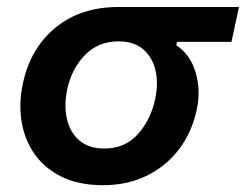

<svg xmlns="http://www.w3.org/2000/svg" viewBox="-20 -518 704 550"><path d="M275.5 12.5Q206 12.5 157 -11.5Q108 -35.5 79.2 -76.5Q50.5 -117.5 42 -169Q33.5 -220.5 45 -276Q66 -378.5 138.2 -438.2Q210.5 -498 319.5 -498H664.5L643 -398H487L485 -388.5Q526 -361 540.8 -309.2Q555.5 -257.5 543.5 -203.5Q529.5 -138.5 492.5 -90Q455.5 -41.5 400 -14.5Q344.5 12.5 275.5 12.5ZM279.5 -92.5Q338 -92.5 375 -133.8Q412 -175 424.5 -234.5Q434 -278.5 425.5 -316Q417 -353.5 390.5 -376.5Q364 -399.5 319.5 -399.5Q261.5 -399.5 223.2 -360.2Q185 -321 172.5 -261.5Q163 -216.5 171.5 -178Q180 -139.5 207 -116Q234 -92.5 279.5 -92.5Z"/></svg>

Font: Commissioner SemiBold
Style: Italic
Weight: 600
Italic angle: -12°
Designer: Kostas Bartsokas
Foundry: Kostas Bartsokas
Version: Version 1.000; ttfautohint (v1.8.3)